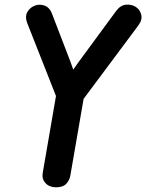

<svg xmlns="http://www.w3.org/2000/svg" viewBox="-20 -797 624 819"><path d="M560 -767Q577 -756 582.5 -734Q588 -712 569 -687L282 -302L233 -416L315 -532L476 -751Q494 -775 518 -777Q542 -779 560 -767ZM219 2Q191 2 174.5 -15.5Q158 -33 162 -58L228 -441H348L280 -48Q277 -29 263 -13.5Q249 2 219 2ZM124 -771Q144 -781 167.5 -774Q191 -767 202 -738L280 -535L327 -404L247 -316L96 -699Q86 -725 95.5 -743.5Q105 -762 124 -771Z"/></svg>

Font: Edu QLD Beginner
Style: Bold
Weight: 700
Designer: Tina and Corey Anderson
Foundry: Google for Education
Version: Version 1.003